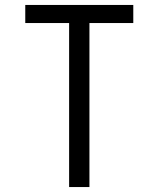

<svg xmlns="http://www.w3.org/2000/svg" viewBox="-20 -755 640 775"><path d="M259 0V-662H82V-735H518V-662H341V0Z"/></svg>

Font: Iosevka Extended
Style: Regular
Weight: 400
Width: 7
Monospace: yes
Designer: Belleve Invis
Foundry: Belleve Invis
Version: Version 32.5.0; ttfautohint (v1.8.4)